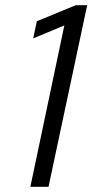

<svg xmlns="http://www.w3.org/2000/svg" viewBox="-20 -720 356 740"><path d="M97 0 228 -622 108 -572 122 -638 272 -700H316L167 0Z"/></svg>

Font: Red Hat Text
Style: Italic
Weight: 300
Italic angle: -12°
Designer: Pentagram, MCKL
Foundry: Pentagram, MCKL
Version: Version 1.023